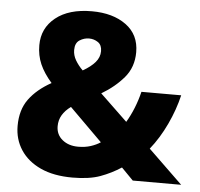

<svg xmlns="http://www.w3.org/2000/svg" viewBox="-52 -778 879 842"><g transform="rotate(5 387.5 -357.0)"><path d="M319 -724Q412 -724 470 -681.5Q528 -639 528 -562Q528 -496 489 -450Q450 -404 391 -369L511 -254Q529 -284 543 -319Q557 -354 566 -391H741Q726 -327 695.5 -262Q665 -197 624 -146L775 0H562L510 -53Q467 -25 419 -7.5Q371 10 297 10Q214 10 156.5 -16.5Q99 -43 68.5 -89.5Q38 -136 38 -195Q38 -266 72.5 -313Q107 -360 170 -395Q135 -435 118.5 -473Q102 -511 102 -556Q102 -631 160 -677.5Q218 -724 319 -724ZM317 -604Q295 -604 275.5 -591.5Q256 -579 256 -548Q256 -525 268.5 -503.5Q281 -482 301 -462Q336 -482 355 -504Q374 -526 374 -553Q374 -580 356.5 -592Q339 -604 317 -604ZM264 -298Q239 -280 226 -258Q213 -236 213 -209Q213 -172 240.5 -149.5Q268 -127 310 -127Q341 -127 365.5 -135Q390 -143 408 -155Z"/></g></svg>

Font: Noto Sans ExtraBold
Style: Regular
Weight: 800
Designer: Monotype Design Team
Foundry: Monotype Imaging Inc.
Version: Version 2.007